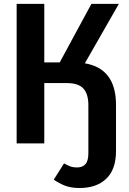

<svg xmlns="http://www.w3.org/2000/svg" viewBox="-20 -729 655 976"><path d="M64.6 0V-709.2H205.1V-411.8H283.6L444.6 -709.2H584.1L411.3 -407.2Q569.7 -380.5 569.7 -195.9V39Q569.7 131.8 520.5 179.2Q471.3 226.7 384.1 226.7Q339.5 226.7 308.5 214.1Q277.4 201.5 253.3 184.1L305.6 101.5Q321 110.3 335.6 116.2Q350.3 122.1 372.3 122.1Q399.5 122.1 414.4 105.4Q429.2 88.7 429.2 49.7V-194.4Q429.2 -251.3 403.8 -279Q378.5 -306.7 319 -306.7H205.1V0Z"/></svg>

Font: Fira Code SemiBold
Style: Regular
Weight: 600
Designer: Carrois Corporate, Edenspiekermann AG, Nikita Prokopov
Foundry: Carrois Corporate, Edenspiekermann AG, Nikita Prokopov
Version: Version 6.002